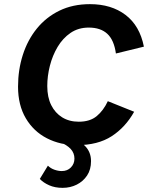

<svg xmlns="http://www.w3.org/2000/svg" viewBox="-20 -690 714 926"><path d="M351 10Q271 10 206.5 -23Q142 -56 104.5 -119.5Q67 -183 67 -272Q67 -353 90 -425Q113 -497 157.5 -552Q202 -607 266.5 -638.5Q331 -670 414 -670Q517 -670 585.5 -618Q654 -566 674 -465L539 -432Q530 -497 497.5 -527Q465 -557 408 -557Q358 -557 320.5 -531.5Q283 -506 258 -464Q233 -422 220.5 -372.5Q208 -323 208 -275Q208 -221 227 -183Q246 -145 280 -124Q314 -103 360 -103Q414 -103 446.5 -130Q479 -157 500 -202L627 -151Q585 -76 518.5 -33Q452 10 351 10ZM267 -6 312 -28Q363 -14 391 15Q419 44 419 87Q419 128 400 156.5Q381 185 350 200.5Q319 216 282 216Q245 216 217 203.5Q189 191 172 173L211 109Q224 122 242.5 128.5Q261 135 278 135Q305 135 322 117.5Q339 100 339 75Q339 48 321 28.5Q303 9 267 -6Z"/></svg>

Font: Kantumruy Pro SemiBold
Style: Italic
Weight: 600
Italic angle: -13°
Version: Version 1.002